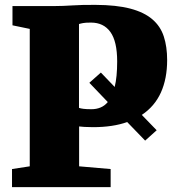

<svg xmlns="http://www.w3.org/2000/svg" viewBox="-20 -768 718 788"><path d="M29.3 -74.2 102.1 -85.4V-649.4L31.2 -664.1V-743.2H207.5Q236.8 -743.2 277.3 -745.8Q317.9 -748.5 372.6 -748Q458 -747.6 514.6 -732.7Q571.3 -717.8 605 -689Q638.7 -660.2 652.3 -618.2Q666 -576.2 666 -521.5Q666 -445.3 640.4 -388.4Q614.7 -331.5 562 -296.4L623 -233.4L575.7 -190.9L502 -267.1Q443.4 -246.1 361.3 -246.1Q342.8 -246.1 326.7 -247.1Q310.5 -248 304.7 -249V-85.4L434.1 -74.2V0H29.3ZM304.2 -325.2Q311 -322.8 322.8 -321.3Q334.5 -319.8 355.5 -319.8Q375.5 -319.8 392.3 -326.7Q409.2 -333.5 422.4 -349.1L346.7 -428.2L394 -470.2L450.7 -411.1Q460.9 -452.1 460.9 -515.6Q460.9 -598.1 433.1 -636.7Q405.3 -675.3 353.5 -675.3Q341.3 -675.3 333.7 -674.8Q326.2 -674.3 320.8 -673.3Q315.4 -672.4 311.8 -671.4Q308.1 -670.4 304.2 -669.4Z"/></svg>

Font: Merriweather UltraBold
Style: Regular
Weight: 900
Designer: Eben Sorkin ( sorkintype@gmail.com )
Foundry: Eben Sorkin
Version: Version 1.570; ttfautohint (v1.3) -l 8 -r 32 -G 0 -x 0 -H 60